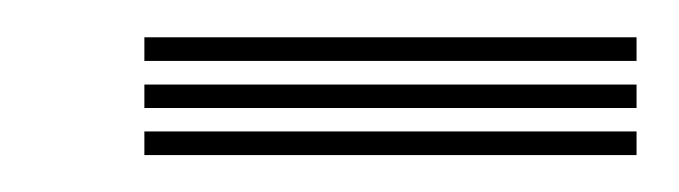

<svg xmlns="http://www.w3.org/2000/svg" viewBox="-20 -729 368 104"><path d="M324.8 -696H58.2V-708.8H324.8ZM324.8 -670.5H58.2V-683.2H324.8ZM324.8 -645H58.2V-657.8H324.8Z"/></svg>

Font: Big Shoulders Inline Display Medium
Style: Regular
Weight: 500
Designer: Patric King
Foundry: XO Type Co
Version: Version 1.000